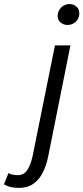

<svg xmlns="http://www.w3.org/2000/svg" viewBox="-142 -710 411 947"><path d="M-49 216.8Q-70 216.8 -88.3 212.7Q-106.6 208.6 -122.3 199.1L-100.6 144Q-89.6 149.4 -78.3 151.7Q-66.9 154 -53.9 154Q-24.9 154 -8.3 129.9Q8.3 105.8 18.3 62.3L129 -486H205.4L95.5 62.6Q86.3 107.3 68.4 142.2Q50.6 177.1 21.8 197Q-6.9 216.8 -49 216.8ZM191 -586.8Q172 -586.8 157.2 -598.6Q142.4 -610.5 142.4 -631.7Q142.4 -656.3 160 -673.2Q177.6 -690.1 200.5 -690.1Q219.9 -690.1 234.5 -678Q249.1 -666 249.1 -643.9Q249.1 -619.4 232 -603.1Q215 -586.8 191 -586.8Z"/></svg>

Font: Source Sans 3
Style: Italic
Weight: 200
Italic angle: -11°
Designer: Paul D. Hunt
Foundry: Adobe
Version: Version 3.046;hotconv 1.0.118;makeotfexe 2.5.65603